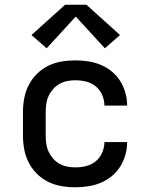

<svg xmlns="http://www.w3.org/2000/svg" viewBox="-20 -783 640 811"><path d="M298 8Q268 8 239 3Q210 -2 183.5 -15Q157 -28 136 -49Q115 -70 101.5 -96Q88 -122 82.5 -151.5Q77 -181 77 -210V-310Q77 -339 82.5 -368.5Q88 -398 101.5 -424Q115 -450 136 -471Q157 -492 183.5 -505Q210 -518 239 -523Q268 -528 298 -528Q325 -528 352 -524Q379 -520 404.5 -509.5Q430 -499 451.5 -481.5Q473 -464 487.5 -441Q502 -418 509.5 -391.5Q517 -365 517 -338Q517 -337 517 -337Q517 -337 517 -337H421Q421 -337 421 -337Q421 -337 421 -337Q421 -360 411.5 -382Q402 -404 384 -418.5Q366 -433 343.5 -438.5Q321 -444 298 -444Q280 -444 263 -440.5Q246 -437 231 -428.5Q216 -420 204.5 -407Q193 -394 185.5 -378Q178 -362 175.5 -344.5Q173 -327 173 -310V-210Q173 -193 175.5 -175.5Q178 -158 185.5 -142Q193 -126 204.5 -113Q216 -100 231 -91.5Q246 -83 263 -79.5Q280 -76 298 -76Q321 -76 343.5 -81.5Q366 -87 384 -101.5Q402 -116 411.5 -138Q421 -160 421 -183Q421 -183 421 -183Q421 -183 421 -183H517Q517 -183 517 -183Q517 -183 517 -182Q517 -155 509.5 -128.5Q502 -102 487.5 -79Q473 -56 451.5 -38.5Q430 -21 404.5 -10.5Q379 0 352 4Q325 8 298 8ZM177 -579 113 -635 255 -763H345L487 -635L423 -579L300 -713Z"/></svg>

Font: Iosevka SS04 Medium Extended
Style: Regular
Weight: 500
Width: 7
Monospace: yes
Designer: Belleve Invis
Foundry: Belleve Invis
Version: Version 19.0.0; ttfautohint (v1.8.4)